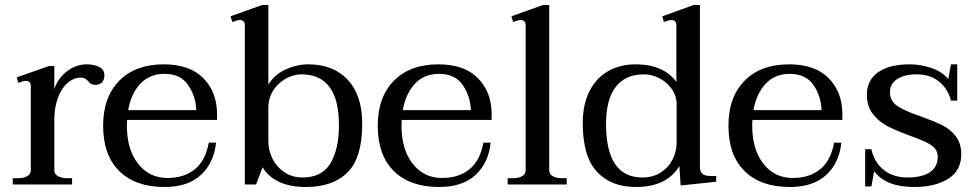

<svg xmlns="http://www.w3.org/2000/svg" viewBox="-20 -737 3892 767"><path d="M397 -437Q397 -418 387.5 -408Q378 -398 361 -398Q350 -398 343.5 -402Q337 -406 332 -413Q325 -420 319 -423.5Q313 -427 302 -427Q276 -427 252.5 -408Q229 -389 214 -353Q199 -317 197 -270V-57Q197 -41 212 -33Q227 -25 251 -25H268V0H31V-25H50Q74 -25 88.5 -33Q103 -41 103 -57V-393Q103 -414 83 -414Q73 -414 53 -406L47 -428L175 -473H197V-381Q211 -424 247 -452Q283 -480 327 -480Q356 -480 376.5 -469.5Q397 -459 397 -437Z M488 -258Q487 -250 487 -234Q487 -140 531.5 -83Q576 -26 649 -26Q715 -26 758 -60.5Q801 -95 814 -167H843Q835 -87 783 -38.5Q731 10 637 10Q521 10 456.5 -53.5Q392 -117 392 -235Q392 -349 456.5 -414.5Q521 -480 634 -480Q738 -480 792.5 -424.5Q847 -369 847 -281V-258ZM492 -297H764Q762 -353 731.5 -397.5Q701 -442 637 -442Q578 -442 541 -403Q504 -364 492 -297Z M1029 -69 1003 0H958V-636Q958 -657 938 -657Q928 -657 908 -649L901 -672L1027 -717H1052V-399Q1076 -439 1121 -459.5Q1166 -480 1212 -480Q1311 -480 1369 -418.5Q1427 -357 1427 -242Q1427 -107 1368.5 -48.5Q1310 10 1202 10Q1138 10 1094 -11Q1050 -32 1029 -69ZM1334 -237Q1334 -440 1184 -440Q1153 -440 1122 -423Q1091 -406 1071.5 -375.5Q1052 -345 1052 -306V-173Q1052 -136 1068.5 -103Q1085 -70 1116 -49Q1147 -28 1189 -28Q1266 -28 1300 -84.5Q1334 -141 1334 -237Z M1585 -258Q1584 -250 1584 -234Q1584 -140 1628.5 -83Q1673 -26 1746 -26Q1812 -26 1855 -60.5Q1898 -95 1911 -167H1940Q1932 -87 1880 -38.5Q1828 10 1734 10Q1618 10 1553.5 -53.5Q1489 -117 1489 -235Q1489 -349 1553.5 -414.5Q1618 -480 1731 -480Q1835 -480 1889.5 -424.5Q1944 -369 1944 -281V-258ZM1589 -297H1861Q1859 -353 1828.5 -397.5Q1798 -442 1734 -442Q1675 -442 1638 -403Q1601 -364 1589 -297Z M2008 -25H2026Q2051 -25 2065.5 -33Q2080 -41 2080 -57V-636Q2080 -657 2059 -657Q2050 -657 2030 -649L2023 -672L2149 -717H2174V-57Q2174 -41 2188.5 -33Q2203 -25 2227 -25H2244V0H2008Z M2308 -245Q2308 -321 2335.5 -374Q2363 -427 2410.5 -453.5Q2458 -480 2519 -480Q2630 -480 2682 -410V-636Q2682 -657 2662 -657Q2652 -657 2632 -649L2626 -672L2751 -717H2776V-69Q2776 -51 2786.5 -42.5Q2797 -34 2818 -34H2841V-11L2699 4L2694 -74Q2644 10 2520 10Q2421 10 2364.5 -51Q2308 -112 2308 -245ZM2683 -168V-320Q2683 -354 2663.5 -381.5Q2644 -409 2614 -424.5Q2584 -440 2552 -440Q2478 -440 2439.5 -389.5Q2401 -339 2401 -242Q2401 -28 2546 -28Q2588 -28 2619 -47.5Q2650 -67 2666.5 -99.5Q2683 -132 2683 -168Z M2986 -258Q2985 -250 2985 -234Q2985 -140 3029.5 -83Q3074 -26 3147 -26Q3213 -26 3256 -60.5Q3299 -95 3312 -167H3341Q3333 -87 3281 -38.5Q3229 10 3135 10Q3019 10 2954.5 -53.5Q2890 -117 2890 -235Q2890 -349 2954.5 -414.5Q3019 -480 3132 -480Q3236 -480 3290.5 -424.5Q3345 -369 3345 -281V-258ZM2990 -297H3262Q3260 -353 3229.5 -397.5Q3199 -442 3135 -442Q3076 -442 3039 -403Q3002 -364 2990 -297Z M3472 -53 3461 8H3436V-141H3461Q3472 -89 3510 -58.5Q3548 -28 3605 -28Q3663 -28 3694.5 -49Q3726 -70 3726 -110Q3726 -141 3698 -158.5Q3670 -176 3612 -196Q3558 -216 3524.5 -233.5Q3491 -251 3467 -281.5Q3443 -312 3443 -359Q3443 -417 3488 -448.5Q3533 -480 3614 -480Q3659 -480 3702 -465Q3745 -450 3768 -421L3779 -480H3804V-335H3779Q3767 -382 3731.5 -411Q3696 -440 3641 -440Q3593 -440 3564 -421Q3535 -402 3535 -369Q3535 -333 3565.5 -313Q3596 -293 3658 -272Q3711 -253 3743 -237.5Q3775 -222 3797.5 -193.5Q3820 -165 3820 -121Q3820 -55 3767.5 -22.5Q3715 10 3632 10Q3519 10 3472 -53Z"/></svg>

Font: TavirajRegular
Style: Regular
Weight: 400
Designer: Katatrad Team
Foundry: CadsonDemak
Version: Version 1.000